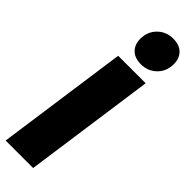

<svg xmlns="http://www.w3.org/2000/svg" viewBox="-327 -955 958 958"><g transform="rotate(45 152.0 -475.5)"><path d="M282 -696 184 0H-10L88 -696ZM106 -834Q106 -885 139.5 -918Q173 -951 222 -951Q266 -951 290 -927Q314 -903 314 -863Q314 -812 280.5 -779Q247 -746 198 -746Q154 -746 130 -770Q106 -794 106 -834Z"/></g></svg>

Font: Fira Sans Extra Condensed Black
Style: Italic
Weight: 900
Width: 3
Italic angle: -8°
Designer: Carrois Corporate & Edenspiekermann AG
Foundry: Carrois Corporate GbR & Edenspiekermann AG
Version: Version 4.203